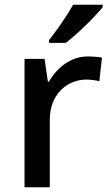

<svg xmlns="http://www.w3.org/2000/svg" viewBox="-20 -786 465 806"><path d="M411 -756V-766H287C262 -721 216 -655 186 -618V-606H256C304 -642 382 -719 411 -756ZM349 -549C275 -549 219 -501 185 -443H181L167 -539H83V0H189V-284C189 -390 262 -452 343 -452C360 -452 382 -449 397 -445L408 -544C392 -547 368 -549 349 -549Z"/></svg>

Font: Noto Sans Gujarati Medium
Style: Regular
Weight: 500
Designer: Jelle Bosma - Monotype Design Team, Universal Thirst
Foundry: Monotype Imaging Inc.
Version: Version 2.106